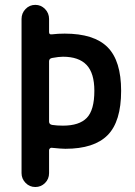

<svg xmlns="http://www.w3.org/2000/svg" viewBox="-20 -750 540 770"><path d="M176.8 -503.9V-262.7Q176.8 -251 189.5 -249Q208 -246.1 232.4 -246.1Q297.9 -246.1 328.1 -277.3Q358.4 -308.6 358.4 -385.7Q358.4 -457 327.1 -489.7Q295.9 -522.5 232.4 -522.5Q215.8 -522.5 189.5 -517.6Q176.8 -515.6 176.8 -503.9ZM66.4 -55.7V-673.8Q66.4 -697.3 82.5 -713.9Q98.6 -730.5 121.6 -730.5Q144.5 -730.5 160.6 -713.9Q176.8 -697.3 176.8 -673.8V-621.1Q176.8 -610.4 188.5 -612.3Q212.9 -615.2 239.3 -615.2Q357.4 -615.2 411.6 -560.5Q465.8 -505.9 465.8 -385.7Q465.8 -262.7 411.6 -208Q357.4 -153.3 242.2 -153.3Q226.6 -153.3 188.5 -157.2Q184.6 -158.2 180.7 -155.3Q176.8 -152.3 176.8 -147.5V-55.7Q176.8 -32.2 160.6 -16.1Q144.5 0 121.6 0Q98.6 0 82.5 -16.6Q66.4 -33.2 66.4 -55.7Z"/></svg>

Font: Rounded-X Mgen+ 1m medium
Style: Regular
Weight: 500
Designer: [Source Han Sans]
Ryoko NISHIZUKA  (kana & ideographs); Paul D. Hunt (Latin, Greek & Cyrillic); Wenlong ZHANG  (bopomofo
Version: Version 1.059.20150602